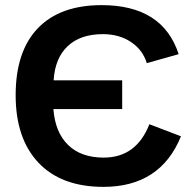

<svg xmlns="http://www.w3.org/2000/svg" viewBox="-20 -718 751 748"><path d="M384 -104Q511 -104 562 -234L685 -187Q605 10 383 10Q219 10 130 -84Q41 -178 41 -347Q41 -518 127.5 -608Q214 -698 376 -698Q614 -698 676 -507L552 -472Q536 -524 490 -554.5Q444 -585 381 -585Q293 -585 243.5 -538Q194 -491 189 -405H456V-293H188Q195 -202 245.5 -153Q296 -104 384 -104Z"/></svg>

Font: Libra Sans
Style: Bold
Weight: 700
Foundry: Context Ltd
Version: Version 1.000